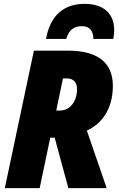

<svg xmlns="http://www.w3.org/2000/svg" viewBox="-20 -977 620 997"><path d="M219 -775H324C339 -827 370 -841 406 -841C446 -841 465 -815 465 -775H568C571 -789 573 -805 573 -820C573 -902 523 -957 419 -957C308 -957 240 -893 219 -775ZM5 0H186L241 -262H264L335 0H534L431 -299C502 -331 566 -404 566 -531C566 -651 489 -714 332 -714H156ZM272 -403 307 -570H325C364 -570 380 -547 380 -514C380 -450 343 -403 291 -403Z"/></svg>

Font: Noto Sans UI SemiCondensed Black
Style: Italic
Weight: 900
Width: 4
Italic angle: -372°
Designer: Monotype Design Team
Foundry: Monotype Imaging Inc.
Version: Version 1.901